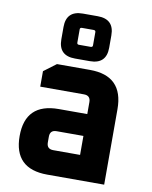

<svg xmlns="http://www.w3.org/2000/svg" viewBox="-87 -852 725 917"><g transform="rotate(10 275.0 -393.5)"><path d="M206 0Q44 0 44 -159Q44 -318 206 -318H344V-376Q344 -408 312 -408H100V-483L160 -528H320Q482 -528 482 -366V0ZM182 -152Q182 -120 214 -120H344V-212H214Q182 -212 182 -180ZM160 -648V-708Q160 -787 240 -787H312Q392 -787 392 -708V-648Q392 -569 312 -569H240Q160 -569 160 -648ZM238 -646Q238 -637 247 -637H304Q314 -637 314 -646V-710Q314 -719 304 -719H247Q238 -719 238 -710Z"/></g></svg>

Font: Oxanium ExtraLight
Style: Bold
Weight: 700
Version: Version 2.000